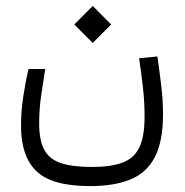

<svg xmlns="http://www.w3.org/2000/svg" viewBox="-20 -464 626 651"><path d="M285.6 167Q156.2 167 103.8 116.7Q51.3 66.4 51.3 -37.1Q51.3 -85.9 58.6 -135Q65.9 -184.1 76.7 -230H133.3Q126.5 -186 119.6 -140.1Q112.8 -94.2 112.8 -45.4Q112.8 11.2 129.9 43.5Q147 75.7 186.3 88.9Q225.6 102.1 291.5 102.1Q355.5 102.1 394.8 87.6Q434.1 73.2 452.1 36.4Q470.2 -0.5 470.2 -67.9Q470.2 -119.6 464.6 -167.7Q459 -215.8 451.7 -266.6L513.7 -272.5Q520.5 -225.1 526.6 -174.8Q532.7 -124.5 532.7 -76.7Q532.7 15.6 504.9 68.8Q477.1 122.1 422.1 144.5Q367.2 167 285.6 167ZM294.4 -318.4 231.9 -380.9 294.4 -443.8 356.9 -380.9Z"/></svg>

Font: CaskaydiaCove NFP Light
Style: Regular
Weight: 300
Designer: Aaron Bell
Foundry: Saja Typeworks
Version: Version 2111.001; VTT 6.35;Nerd Fonts 3.1.1